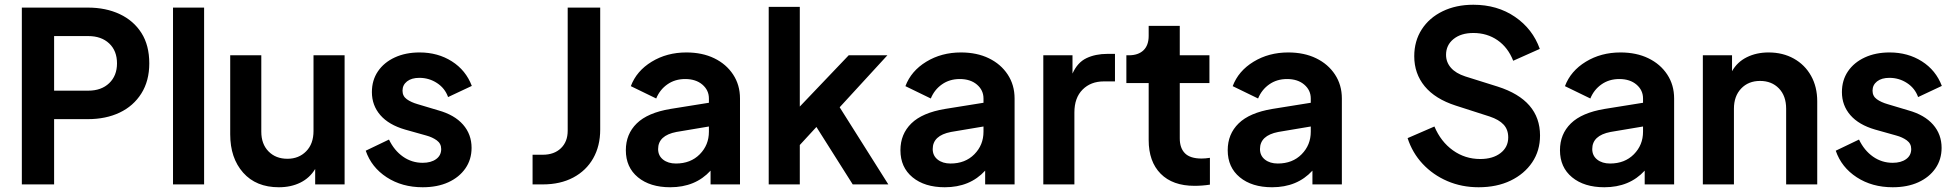

<svg xmlns="http://www.w3.org/2000/svg" viewBox="-20 -777 8241 809"><path d="M72 0H208V-275H350Q426 -275 484 -302.5Q542 -330 575.5 -383Q609 -436 609 -510Q609 -586 576 -638Q543 -690 484.5 -717.5Q426 -745 350 -745H72ZM208 -395V-625H352Q407 -625 440 -594Q473 -563 473 -510Q473 -458 440 -426.5Q407 -395 352 -395Z M709 0H840V-745H709Z M1155 12Q1206 12 1245.5 -7.5Q1285 -27 1308 -65V0H1432V-544H1301V-225Q1301 -171 1270 -139.5Q1239 -108 1191 -108Q1142 -108 1111.5 -139Q1081 -170 1081 -222V-544H950V-211Q950 -111 1004.5 -49.5Q1059 12 1155 12Z M1761 12Q1823 12 1869 -9Q1915 -30 1941 -67.5Q1967 -105 1967 -154Q1967 -211 1931 -252Q1895 -293 1827 -312L1740 -338Q1712 -346 1694 -359Q1676 -372 1676 -395Q1676 -419 1695 -434Q1714 -449 1747 -449Q1788 -449 1821.5 -427Q1855 -405 1868 -368L1968 -415Q1943 -481 1884 -518.5Q1825 -556 1748 -556Q1689 -556 1643.5 -535Q1598 -514 1572.5 -476.5Q1547 -439 1547 -389Q1547 -333 1582.5 -292Q1618 -251 1687 -231L1776 -206Q1802 -199 1820.5 -185.5Q1839 -172 1839 -149Q1839 -122 1817.5 -106.5Q1796 -91 1761 -91Q1715 -91 1678 -117Q1641 -143 1619 -189L1521 -142Q1545 -72 1609.5 -30Q1674 12 1761 12Z M2224 0H2267Q2341 0 2395.5 -29Q2450 -58 2479.5 -110Q2509 -162 2509 -231V-745H2372V-226Q2372 -180 2343.5 -152.5Q2315 -125 2267 -125H2224Z M2804 12Q2910 12 2974 -58V0H3098V-362Q3098 -419 3069 -463Q3040 -507 2989.5 -531.5Q2939 -556 2872 -556Q2790 -556 2726 -517Q2662 -478 2638 -414L2745 -362Q2760 -399 2792 -421.5Q2824 -444 2867 -444Q2912 -444 2939.5 -420.5Q2967 -397 2967 -362V-344L2805 -318Q2709 -302 2663 -257Q2617 -212 2617 -144Q2617 -72 2668 -30Q2719 12 2804 12ZM2753 -149Q2753 -206 2830 -221L2967 -244V-222Q2967 -166 2928.5 -127Q2890 -88 2828 -88Q2795 -88 2774 -104.5Q2753 -121 2753 -149Z M3219 0H3350V-166L3420 -242L3573 0H3723L3518 -325L3719 -544H3556L3350 -328V-748H3219Z M3961 12Q4067 12 4131 -58V0H4255V-362Q4255 -419 4226 -463Q4197 -507 4146.5 -531.5Q4096 -556 4029 -556Q3947 -556 3883 -517Q3819 -478 3795 -414L3902 -362Q3917 -399 3949 -421.5Q3981 -444 4024 -444Q4069 -444 4096.5 -420.5Q4124 -397 4124 -362V-344L3962 -318Q3866 -302 3820 -257Q3774 -212 3774 -144Q3774 -72 3825 -30Q3876 12 3961 12ZM3910 -149Q3910 -206 3987 -221L4124 -244V-222Q4124 -166 4085.5 -127Q4047 -88 3985 -88Q3952 -88 3931 -104.5Q3910 -121 3910 -149Z M4376 0H4507V-303Q4507 -365 4541.5 -399.5Q4576 -434 4631 -434H4678V-550H4646Q4596 -550 4558 -532Q4520 -514 4499 -467V-544H4376Z M5013 6Q5046 6 5078 1V-112Q5059 -109 5043 -109Q4995 -109 4973 -131Q4951 -153 4951 -194V-427H5076V-544H4951V-668H4820V-626Q4820 -586 4798 -565Q4776 -544 4736 -544H4726V-427H4820V-187Q4820 -96 4870.5 -45Q4921 6 5013 6Z M5340 12Q5446 12 5510 -58V0H5634V-362Q5634 -419 5605 -463Q5576 -507 5525.5 -531.5Q5475 -556 5408 -556Q5326 -556 5262 -517Q5198 -478 5174 -414L5281 -362Q5296 -399 5328 -421.5Q5360 -444 5403 -444Q5448 -444 5475.5 -420.5Q5503 -397 5503 -362V-344L5341 -318Q5245 -302 5199 -257Q5153 -212 5153 -144Q5153 -72 5204 -30Q5255 12 5340 12ZM5289 -149Q5289 -206 5366 -221L5503 -244V-222Q5503 -166 5464.5 -127Q5426 -88 5364 -88Q5331 -88 5310 -104.5Q5289 -121 5289 -149Z M6210 12Q6287 12 6345 -16Q6403 -44 6436 -93Q6469 -142 6469 -206Q6469 -355 6291 -412L6154 -455Q6114 -468 6093.5 -491.5Q6073 -515 6073 -546Q6073 -587 6104.5 -612.5Q6136 -638 6188 -638Q6246 -638 6290 -607.5Q6334 -577 6356 -521L6468 -571Q6438 -655 6363.5 -706Q6289 -757 6188 -757Q6115 -757 6058.5 -729.5Q6002 -702 5970.5 -653Q5939 -604 5939 -540Q5939 -467 5983 -413.5Q6027 -360 6114 -332L6257 -286Q6296 -273 6315.5 -252Q6335 -231 6335 -198Q6335 -157 6302.5 -132Q6270 -107 6217 -107Q6153 -107 6102 -143.5Q6051 -180 6024 -244L5911 -195Q5931 -133 5974.5 -86.5Q6018 -40 6078.5 -14Q6139 12 6210 12Z M6740 12Q6846 12 6910 -58V0H7034V-362Q7034 -419 7005 -463Q6976 -507 6925.5 -531.5Q6875 -556 6808 -556Q6726 -556 6662 -517Q6598 -478 6574 -414L6681 -362Q6696 -399 6728 -421.5Q6760 -444 6803 -444Q6848 -444 6875.5 -420.5Q6903 -397 6903 -362V-344L6741 -318Q6645 -302 6599 -257Q6553 -212 6553 -144Q6553 -72 6604 -30Q6655 12 6740 12ZM6689 -149Q6689 -206 6766 -221L6903 -244V-222Q6903 -166 6864.5 -127Q6826 -88 6764 -88Q6731 -88 6710 -104.5Q6689 -121 6689 -149Z M7155 0H7286V-319Q7286 -372 7316.5 -404Q7347 -436 7396 -436Q7445 -436 7475.5 -404.5Q7506 -373 7506 -319V0H7637V-350Q7637 -411 7611 -457.5Q7585 -504 7538.5 -530Q7492 -556 7432 -556Q7381 -556 7340.5 -536Q7300 -516 7278 -477V-544H7155Z M7955 12Q8017 12 8063 -9Q8109 -30 8135 -67.5Q8161 -105 8161 -154Q8161 -211 8125 -252Q8089 -293 8021 -312L7934 -338Q7906 -346 7888 -359Q7870 -372 7870 -395Q7870 -419 7889 -434Q7908 -449 7941 -449Q7982 -449 8015.5 -427Q8049 -405 8062 -368L8162 -415Q8137 -481 8078 -518.5Q8019 -556 7942 -556Q7883 -556 7837.5 -535Q7792 -514 7766.5 -476.5Q7741 -439 7741 -389Q7741 -333 7776.5 -292Q7812 -251 7881 -231L7970 -206Q7996 -199 8014.5 -185.5Q8033 -172 8033 -149Q8033 -122 8011.5 -106.5Q7990 -91 7955 -91Q7909 -91 7872 -117Q7835 -143 7813 -189L7715 -142Q7739 -72 7803.5 -30Q7868 12 7955 12Z"/></svg>

Font: Plus Jakarta Sans
Style: Bold
Weight: 700
Designer: Gumpita Rahayu
Foundry: Tokotype
Version: Version 2.004; ttfautohint (v1.8.3)